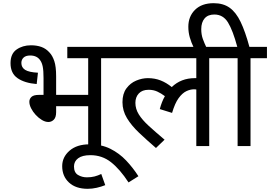

<svg xmlns="http://www.w3.org/2000/svg" viewBox="-20 -916 1694 1204"><path d="M174 -632Q211 -632 240 -621.5Q269 -611 291 -586Q309 -567 320.5 -533Q332 -499 332 -437V-321H533V-551H402V-622H717V-551H614V0H533V-250H332V-213Q332 -180 317.5 -165.5Q303 -151 283 -151Q264 -151 243 -163.5Q222 -176 204 -195.5Q186 -215 175 -237Q164 -259 164 -278Q164 -296 177.5 -308.5Q191 -321 224 -321H253V-426Q253 -473 248 -498Q243 -523 232 -538Q212 -568 169 -568Q142 -568 128 -555Q114 -542 114 -521Q114 -493 137.5 -478Q161 -463 218 -460L210 -389Q135 -395 90.5 -425.5Q46 -456 46 -520Q46 -579 84 -605.5Q122 -632 174 -632Z M640 245Q615 255 586.5 261.5Q558 268 530 268Q455 268 412.5 228.5Q370 189 370 126Q370 69 416 29Q462 -11 541 -11Q616 -11 672 17Q728 45 771 90.5Q814 136 848 189L786 228Q732 145 676 101Q620 57 547 57Q496 57 470 76.5Q444 96 444 128Q444 166 469 181Q494 196 525 196Q552 196 573 190.5Q594 185 615 175Z M703 -551V-622H1396V-551H1292V0H1211V-355Q1205 -356 1197 -356Q1173 -356 1148 -344Q1123 -332 1100 -300.5Q1077 -269 1059 -208L982 -232Q994 -278 1014 -313Q990 -331 966 -342Q942 -353 912 -353Q872 -353 850.5 -330Q829 -307 829 -271Q829 -233 850.5 -198.5Q872 -164 913 -126.5Q954 -89 1012 -40L958 12Q900 -38 852 -83.5Q804 -129 776 -175.5Q748 -222 748 -275Q748 -328 772.5 -361.5Q797 -395 834 -410.5Q871 -426 907 -426Q951 -426 987.5 -411.5Q1024 -397 1057 -370Q1115 -426 1202 -426Q1207 -426 1211 -426V-551Z M1196 -615Q1179 -650 1170 -682Q1161 -714 1161 -748Q1161 -813 1203 -854.5Q1245 -896 1320 -896Q1380 -896 1420 -867.5Q1460 -839 1489 -778.5Q1518 -718 1544 -622H1654V-551H1551V0H1470V-551H1381V-622H1468Q1440 -726 1409.5 -775.5Q1379 -825 1324 -825Q1284 -825 1263 -800.5Q1242 -776 1242 -733Q1242 -699 1252 -671.5Q1262 -644 1276 -615Z"/></svg>

Font: Go Noto Current
Style: Regular
Weight: 400
Designer: Monotype Design Team
Foundry: Monotype Imaging Inc.
Version: Version 2.007; ttfautohint (v1.8) -l 8 -r 50 -G 200 -x 14 -D